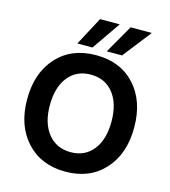

<svg xmlns="http://www.w3.org/2000/svg" viewBox="-129 -995 980 1104"><g transform="rotate(15 361.5 -442.5)"><path d="M329 -723H239L329 -892H446ZM505 -723H414L511 -892H637ZM361.5 -570Q276 -570 227 -508Q178 -446 178 -339.5Q178 -233 228 -171Q278 -109 362.5 -109Q447 -109 496 -170.5Q545 -232 545 -339Q545 -446 496 -508Q447 -570 361.5 -570ZM362 -686Q508 -686 594 -591.5Q680 -497 680 -340Q680 -183 593.5 -88Q507 7 362 7Q217 7 130 -88Q43 -183 43 -339.5Q43 -496 129.5 -591Q216 -686 362 -686Z"/></g></svg>

Font: Hind Guntur SemiBold
Style: Regular
Weight: 600
Designer: Manushi Parikh, Hitesh Malaviya
Foundry: Indian Type Foundry
Version: Version 1.000;PS 1.0;hotconv 1.0.86;makeotf.lib2.5.63406; tt